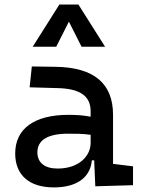

<svg xmlns="http://www.w3.org/2000/svg" viewBox="-20 -815 626 845"><path d="M399.4 4.9 565.4 0V-83L477.5 -93.8V-309.6C477.5 -446.3 395.5 -518.6 224.6 -521L120.1 -522.5L110.4 -430.7L234.4 -427.2C330.1 -424.8 378.9 -394 378.9 -325.2V-301.3C350.6 -307.1 318.4 -309.6 281.2 -309.6C131.8 -309.6 46.9 -249 46.9 -139.6C46.9 -44.4 108.9 9.8 216.8 9.8C313 9.8 377 -29.8 384.3 -109.4H394.5ZM124 -609.4H227.5L283.2 -719.7L338.9 -609.4H442.4L325.2 -794.9H241.2ZM378.9 -221.7V-185.5C378.9 -130.9 330.1 -73.2 233.4 -73.2C176.8 -73.2 144.5 -99.1 144.5 -144.5C144.5 -198.7 190.9 -226.6 279.3 -226.6C313 -226.6 345.7 -226.6 378.9 -221.7Z"/></svg>

Font: Cascadia Code PL
Style: Regular
Weight: 400
Monospace: yes
Designer: Aaron Bell
Foundry: Saja Typeworks
Version: Version 2404.023